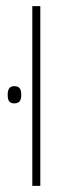

<svg xmlns="http://www.w3.org/2000/svg" viewBox="-20 -604 235 624"><path d="M85 0H111V-584H85ZM5 -296C5 -281 8 -268 26 -268C46 -268 49 -281 49 -296C49 -311 46 -324 26 -324C9 -324 5 -311 5 -296Z"/></svg>

Font: Noto Sans Hebrew SemiCondensed Thin
Style: Regular
Weight: 100
Width: 4
Designer: Monotype Design Team
Foundry: Monotype Imaging Inc.
Version: Version 2.004